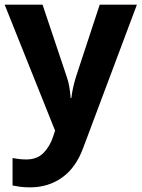

<svg xmlns="http://www.w3.org/2000/svg" viewBox="-20 -566 609 826"><path d="M0 -546H163L266 -239Q274 -217 278 -193.5Q282 -170 284 -144H287Q290 -170 295.5 -193.5Q301 -217 308 -239L409 -546H569L338 70Q307 155 247.5 197.5Q188 240 110 240Q85 240 66.5 237.5Q48 235 34 232V114Q45 116 60.5 118Q76 120 93 120Q140 120 167.5 91.5Q195 63 208 23L217 -4Z"/></svg>

Font: Noto Sans Sundanese
Style: Bold
Weight: 700
Version: Version 2.003